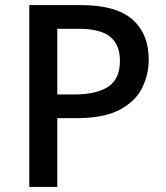

<svg xmlns="http://www.w3.org/2000/svg" viewBox="-20 -734 653 754"><path d="M297 -714Q436 -714 500 -657.5Q564 -601 564 -500Q564 -440 537.5 -387.5Q511 -335 449 -302.5Q387 -270 281 -270H205V0H95V-714ZM289 -621H205V-363H270Q359 -363 405 -393.5Q451 -424 451 -495Q451 -559 412 -590Q373 -621 289 -621Z"/></svg>

Font: Noto Sans NKo Unjoined Medium
Style: Regular
Weight: 500
Designer: Monotype Design Team
Foundry: Monotype Imaging Inc.
Version: Version 2.004